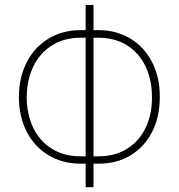

<svg xmlns="http://www.w3.org/2000/svg" viewBox="-20 -740 735 789"><path d="M636.7 -340.8Q636.7 -259.8 605 -197.8Q573.2 -135.7 516.4 -101.6Q459.5 -67.4 385.7 -67.4H364.3V29.3H332V-67.4H311.5Q237.3 -67.4 179.7 -101.8Q122.1 -136.2 89.8 -198.7Q57.6 -261.2 57.6 -342.8Q58.1 -422.9 90.3 -485.1Q122.6 -547.4 180.2 -581.8Q237.8 -616.2 311.5 -616.2H332V-719.7H364.3V-616.2H383.8Q457.5 -616.2 515.1 -581.8Q572.8 -547.4 605 -484.6Q637.2 -421.9 636.7 -340.8ZM89.8 -338.9Q90.3 -270 116.5 -215.3Q142.6 -160.6 192.4 -129.2Q242.2 -97.7 311.5 -97.7H332V-585H312.5Q242.7 -585 192.4 -552.7Q142.1 -520.5 116 -464.8Q89.8 -409.2 89.8 -338.9ZM384.8 -97.7Q453.6 -97.7 503.4 -129.4Q553.2 -161.1 579.1 -216.3Q605 -271.5 604.5 -340.8Q604.5 -410.6 578.6 -466.1Q552.7 -521.5 502.7 -553.2Q452.6 -585 382.8 -585H364.3V-97.7Z"/></svg>

Font: Pretendard GOV Thin
Style: Regular
Weight: 100
Designer: Base glyphs from Inter by Rasmus Andersson; Hangeul glyphs from Noto Sans CJK(Source Han Sans) by Jang Soo-young and Kan
Foundry: Kil Hyung-jin
Version: Version 1.309